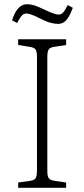

<svg xmlns="http://www.w3.org/2000/svg" viewBox="-20 -889 399 909"><path d="M66 0V-25L124 -33Q143 -36 149 -46Q155 -56 155 -84V-620Q155 -645 148.5 -654.5Q142 -664 122 -667L66 -676V-703H293V-676L235 -667Q216 -664 210 -654Q204 -644 204 -617V-80Q204 -55 211 -45.5Q218 -36 237 -33L293 -25V0ZM255 -776Q240 -776 221.5 -780.5Q203 -785 177 -798Q160 -807 146 -813Q132 -819 122 -822Q112 -825 105 -825Q92 -825 83 -815Q74 -805 61 -780L37 -793Q47 -823 58.5 -839.5Q70 -856 82.5 -862.5Q95 -869 108 -869Q125 -869 142.5 -863.5Q160 -858 191 -843Q221 -829 235.5 -824.5Q250 -820 257 -820Q268 -820 276.5 -827.5Q285 -835 301 -865L325 -852Q313 -821 302 -804.5Q291 -788 279.5 -782Q268 -776 255 -776Z"/></svg>

Font: Literata 18pt ExtraLight
Style: Regular
Weight: 250
Designer: Latin by Veronika Burian and Jose Scaglione. Greek by Irene Vlachou. Cyrillic by Vera Evstafieva.
Foundry: TypeTogether
Version: Version 3.103;gftools[0.9.29]